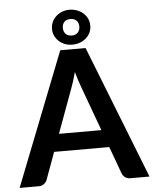

<svg xmlns="http://www.w3.org/2000/svg" viewBox="-61 -988 832 1039"><g transform="rotate(-5 355.0 -468.5)"><path d="M708.5 0H604.5Q587 0 575.8 -8.8Q564.5 -17.5 559.5 -30.5L505.5 -178H206L152 -30.5Q148 -19 136.2 -9.5Q124.5 0 107.5 0H3L287 -723H424.5ZM240.5 -273H471L383 -513.5Q377 -529.5 369.8 -551.2Q362.5 -573 355.5 -598.5Q348.5 -573 341.8 -551Q335 -529 328.5 -512.5ZM252.5 -841.5Q252.5 -863 261 -880.5Q269.5 -898 283.5 -910.5Q297.5 -923 316 -930Q334.5 -937 355 -937Q376.5 -937 395.5 -930Q414.5 -923 429 -910.5Q443.5 -898 452 -880.5Q460.5 -863 460.5 -841.5Q460.5 -820.5 452 -803.2Q443.5 -786 429 -773.5Q414.5 -761 395.5 -754.2Q376.5 -747.5 355 -747.5Q334.5 -747.5 316 -754.2Q297.5 -761 283.5 -773.5Q269.5 -786 261 -803.2Q252.5 -820.5 252.5 -841.5ZM311.5 -841.5Q311.5 -822 323 -809.5Q334.5 -797 357 -797Q377 -797 389 -809.5Q401 -822 401 -841.5Q401 -862.5 389 -874.5Q377 -886.5 357 -886.5Q334.5 -886.5 323 -874.5Q311.5 -862.5 311.5 -841.5Z"/></g></svg>

Font: Lato TR
Style: Bold
Weight: 700
Designer: Lukasz Dziedzic
Foundry: tyPoland Lukasz Dziedzic
Version: Version 1.104 2013